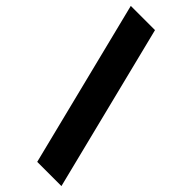

<svg xmlns="http://www.w3.org/2000/svg" viewBox="-274 -807 914 914"><g transform="rotate(45 183.5 -350.0)"><path d="M207 70H370L160 -770H-3Z"/></g></svg>

Font: MV Cash Black
Style: Regular
Weight: 900
Designer: Rodrigo Fuenzalida
Foundry: fragTYPE
Version: Version 1.100;Glyphs 3.1.2 (3151)